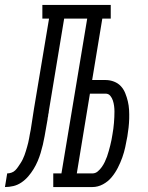

<svg xmlns="http://www.w3.org/2000/svg" viewBox="-76 -755 596 775"><path d="M-56 0 -47 -55Q-39 -55 -30 -58Q-21 -61 -14.5 -67.5Q-8 -74 -3 -81.5Q2 -89 7 -96.5Q12 -104 16 -112.5Q20 -121 23 -129Q26 -137 28.5 -145.5Q31 -154 33.5 -162.5Q36 -171 38 -179.5Q40 -188 41.5 -196.5Q43 -205 44.5 -213.5Q46 -222 48 -231Q51 -252 54.5 -273Q58 -294 61 -315L122 -680H95V-735H371V-680H337L296 -432H350Q368 -432 384.5 -425.5Q401 -419 412 -407Q423 -395 429.5 -379Q436 -363 440 -346Q444 -329 445 -311.5Q446 -294 445.5 -276Q445 -258 443 -240Q441 -222 438 -204Q434 -182 429.5 -161Q425 -140 417.5 -119Q410 -98 399.5 -77.5Q389 -57 374.5 -39.5Q360 -22 339.5 -11Q319 0 297 0H139V-55H172L276 -680H183L121 -306Q121 -303 120.5 -300Q120 -297 119 -294L118 -285Q117 -282 116.5 -279Q116 -276 116 -273Q113 -256 110 -239Q107 -222 104 -205Q101 -188 97 -171Q93 -154 88 -137.5Q83 -121 76 -104.5Q69 -88 59.5 -72.5Q50 -57 38 -43Q26 -29 10.5 -18.5Q-5 -8 -22 -4Q-39 0 -56 0ZM234 -55H297Q309 -55 318.5 -63Q328 -71 335 -81Q342 -91 347 -101.5Q352 -112 356 -123Q360 -134 363 -145.5Q366 -157 369 -168Q372 -179 374 -190Q376 -201 378 -213Q380 -224 381.5 -235.5Q383 -247 384 -259Q385 -271 385.5 -282.5Q386 -294 386 -305Q386 -316 384.5 -327.5Q383 -339 379.5 -349.5Q376 -360 369 -368.5Q362 -377 350 -377H287Z"/></svg>

Font: Iosevka Slab Light
Style: Italic
Weight: 300
Italic angle: -9°
Monospace: yes
Designer: Belleve Invis
Foundry: Belleve Invis
Version: Version 11.1.1; ttfautohint (v1.8.3)